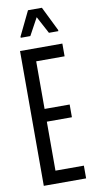

<svg xmlns="http://www.w3.org/2000/svg" viewBox="-98 -924 476 965"><g transform="rotate(-10 140.5 -441.5)"><path d="M44 0V-688H260V-623H115V-380H243V-315H115V-65H260V0ZM59 -753V-759L119 -883H190L251 -759V-753H203L156 -841L108 -753Z"/></g></svg>

Font: Saira UltraCondensed Medium
Style: Regular
Weight: 500
Width: 1
Designer: Hector Gatti with collaboration of the Omnibus-Type team
Foundry: Omnibus-Type
Version: Version 1.101